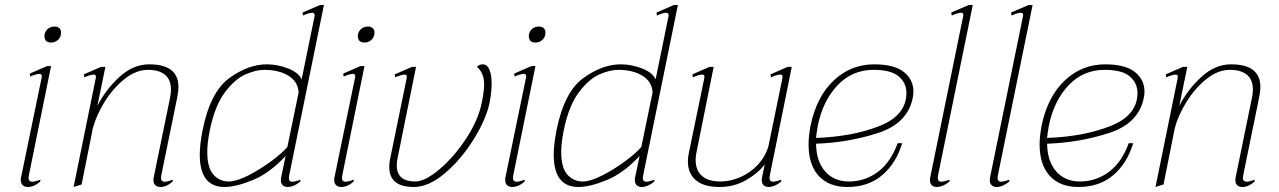

<svg xmlns="http://www.w3.org/2000/svg" viewBox="-20 -737 5108 767"><path d="M158 -599Q161 -614 172 -622.5Q183 -631 198 -631Q210 -631 217 -624.5Q224 -618 224 -607Q224 -589 212 -578Q200 -567 184 -567Q169 -567 162.5 -575.5Q156 -584 158 -599ZM63 -19Q63 -25 64 -28L147 -430V-433Q147 -442 137 -442Q131 -442 120 -438.5Q109 -435 101 -431L99 -443L168 -473H184L96 -40Q94 -30 94 -27Q94 -11 109 -11Q118 -11 142 -19L140 -11Q116 10 91 10Q78 10 70.5 2.5Q63 -5 63 -19Z M625 -40Q623 -30 623 -27Q623 -11 639 -11Q647 -11 671 -19L669 -11Q645 10 621 10Q608 10 600.5 3Q593 -4 593 -17Q593 -24 594 -28L659 -345Q663 -362 663 -379Q663 -419 639 -438.5Q615 -458 572 -458Q523 -458 477 -421Q431 -384 397.5 -329.5Q364 -275 351 -225L306 0L274 10L363 -427V-431Q363 -439 355 -439Q342 -439 317 -428L315 -440L384 -470H401L369 -314Q402 -379 457 -429.5Q512 -480 576 -480Q693 -480 693 -389Q693 -373 688 -348Z M778 -119Q778 -158 789 -216Q820 -370 896 -425Q972 -480 1046 -480Q1089 -480 1131 -463.5Q1173 -447 1185 -420L1237 -674V-676Q1237 -686 1227 -686Q1215 -686 1190 -675L1189 -687L1258 -717H1274L1136 -40Q1134 -28 1134 -26Q1134 -11 1148 -11Q1157 -11 1181 -19L1179 -11Q1167 -1 1154 4.5Q1141 10 1130 10Q1117 10 1109.5 3Q1102 -4 1102 -18Q1102 -24 1103 -28L1121 -114Q1057 -45 989.5 -17.5Q922 10 877 10Q778 10 778 -119ZM1128 -150 1173 -368Q1170 -412 1131.5 -435Q1093 -458 1036 -458Q1002 -458 960 -439.5Q918 -421 878 -367.5Q838 -314 818 -216Q808 -167 808 -130Q808 -67 832.5 -39.5Q857 -12 894 -12Q924 -12 971.5 -36Q1019 -60 1063.5 -93Q1108 -126 1128 -150Z M1410 -599Q1413 -614 1424 -622.5Q1435 -631 1450 -631Q1462 -631 1469 -624.5Q1476 -618 1476 -607Q1476 -589 1464 -578Q1452 -567 1436 -567Q1421 -567 1414.5 -575.5Q1408 -584 1410 -599ZM1315 -19Q1315 -25 1316 -28L1399 -430V-433Q1399 -442 1389 -442Q1383 -442 1372 -438.5Q1361 -435 1353 -431L1351 -443L1420 -473H1436L1348 -40Q1346 -30 1346 -27Q1346 -11 1361 -11Q1370 -11 1394 -19L1392 -11Q1368 10 1343 10Q1330 10 1322.5 2.5Q1315 -5 1315 -19Z M1535 -70Q1535 -88 1539 -105L1605 -427V-431Q1605 -439 1596 -439Q1589 -439 1578 -435.5Q1567 -432 1559 -428L1557 -440L1626 -470H1642L1569 -109Q1565 -93 1565 -76Q1565 -12 1639 -12Q1678 -12 1736 -61Q1794 -110 1842.5 -184Q1891 -258 1905 -329Q1914 -373 1914 -400Q1914 -446 1885 -470Q1895 -480 1908 -480Q1926 -480 1935 -459Q1944 -438 1944 -403Q1944 -371 1936 -328Q1923 -263 1873.5 -182.5Q1824 -102 1758.5 -46Q1693 10 1633 10Q1535 10 1535 -70Z M2093 -599Q2096 -614 2107 -622.5Q2118 -631 2133 -631Q2145 -631 2152 -624.5Q2159 -618 2159 -607Q2159 -589 2147 -578Q2135 -567 2119 -567Q2104 -567 2097.5 -575.5Q2091 -584 2093 -599ZM1998 -19Q1998 -25 1999 -28L2082 -430V-433Q2082 -442 2072 -442Q2066 -442 2055 -438.5Q2044 -435 2036 -431L2034 -443L2103 -473H2119L2031 -40Q2029 -30 2029 -27Q2029 -11 2044 -11Q2053 -11 2077 -19L2075 -11Q2051 10 2026 10Q2013 10 2005.5 2.5Q1998 -5 1998 -19Z M2192 -119Q2192 -158 2203 -216Q2234 -370 2310 -425Q2386 -480 2460 -480Q2503 -480 2545 -463.5Q2587 -447 2599 -420L2651 -674V-676Q2651 -686 2641 -686Q2629 -686 2604 -675L2603 -687L2672 -717H2688L2550 -40Q2548 -28 2548 -26Q2548 -11 2562 -11Q2571 -11 2595 -19L2593 -11Q2581 -1 2568 4.5Q2555 10 2544 10Q2531 10 2523.5 3Q2516 -4 2516 -18Q2516 -24 2517 -28L2535 -114Q2471 -45 2403.5 -17.5Q2336 10 2291 10Q2192 10 2192 -119ZM2542 -150 2587 -368Q2584 -412 2545.5 -435Q2507 -458 2450 -458Q2416 -458 2374 -439.5Q2332 -421 2292 -367.5Q2252 -314 2232 -216Q2222 -167 2222 -130Q2222 -67 2246.5 -39.5Q2271 -12 2308 -12Q2338 -12 2385.5 -36Q2433 -60 2477.5 -93Q2522 -126 2542 -150Z M3054 -27Q3054 -11 3069 -11Q3076 -11 3102 -19L3100 -11Q3088 -1 3075 4.5Q3062 10 3051 10Q3038 10 3030.5 3Q3023 -4 3023 -18Q3023 -24 3024 -28L3035 -80Q3008 -45 2960.5 -17.5Q2913 10 2854 10Q2792 10 2760 -17Q2728 -44 2728 -92Q2728 -106 2731 -122L2794 -427V-431Q2794 -439 2785 -439Q2778 -439 2767 -435.5Q2756 -432 2748 -428L2746 -440L2815 -470H2831L2763 -132Q2759 -116 2759 -98Q2759 -56 2784.5 -34Q2810 -12 2858 -12Q2898 -12 2938 -29.5Q2978 -47 3008 -79.5Q3038 -112 3050 -154L3106 -427V-431Q3106 -439 3097 -439Q3090 -439 3079 -435.5Q3068 -432 3060 -428L3058 -440L3127 -470H3143L3056 -40Q3054 -30 3054 -27Z M3240 -163Q3241 -92 3276.5 -52Q3312 -12 3371 -12Q3435 -12 3486.5 -50Q3538 -88 3566 -165H3584Q3560 -85 3504.5 -37.5Q3449 10 3365 10Q3291 10 3250.5 -34.5Q3210 -79 3210 -160Q3210 -192 3218 -235Q3242 -351 3310.5 -415.5Q3379 -480 3472 -480Q3552 -480 3590.5 -449.5Q3629 -419 3629 -371Q3629 -359 3626 -345Q3605 -243 3485.5 -205Q3366 -167 3240 -163ZM3601 -366Q3601 -405 3570.5 -431.5Q3540 -458 3470 -458Q3384 -458 3325.5 -396Q3267 -334 3247 -235Q3241 -201 3240 -186Q3385 -191 3493 -233.5Q3601 -276 3601 -366Z M3695 -18Q3695 -24 3696 -28L3828 -674V-678Q3828 -686 3819 -686Q3807 -686 3782 -675L3780 -687L3850 -717H3866L3728 -40Q3726 -30 3726 -27Q3726 -11 3741 -11Q3748 -11 3774 -19L3772 -11Q3760 -1 3747 4.5Q3734 10 3723 10Q3710 10 3702.5 3Q3695 -4 3695 -18Z M3934 -18Q3934 -24 3935 -28L4067 -674V-678Q4067 -686 4058 -686Q4046 -686 4021 -675L4019 -687L4089 -717H4105L3967 -40Q3965 -30 3965 -27Q3965 -11 3980 -11Q3987 -11 4013 -19L4011 -11Q3999 -1 3986 4.5Q3973 10 3962 10Q3949 10 3941.5 3Q3934 -4 3934 -18Z M4163 -163Q4164 -92 4199.5 -52Q4235 -12 4294 -12Q4358 -12 4409.5 -50Q4461 -88 4489 -165H4507Q4483 -85 4427.5 -37.5Q4372 10 4288 10Q4214 10 4173.5 -34.5Q4133 -79 4133 -160Q4133 -192 4141 -235Q4165 -351 4233.5 -415.5Q4302 -480 4395 -480Q4475 -480 4513.5 -449.5Q4552 -419 4552 -371Q4552 -359 4549 -345Q4528 -243 4408.5 -205Q4289 -167 4163 -163ZM4524 -366Q4524 -405 4493.5 -431.5Q4463 -458 4393 -458Q4307 -458 4248.5 -396Q4190 -334 4170 -235Q4164 -201 4163 -186Q4308 -191 4416 -233.5Q4524 -276 4524 -366Z M4947 -40Q4945 -30 4945 -27Q4945 -11 4961 -11Q4969 -11 4993 -19L4991 -11Q4967 10 4943 10Q4930 10 4922.5 3Q4915 -4 4915 -17Q4915 -24 4916 -28L4981 -345Q4985 -362 4985 -379Q4985 -419 4961 -438.5Q4937 -458 4894 -458Q4845 -458 4799 -421Q4753 -384 4719.5 -329.5Q4686 -275 4673 -225L4628 0L4596 10L4685 -427V-431Q4685 -439 4677 -439Q4664 -439 4639 -428L4637 -440L4706 -470H4723L4691 -314Q4724 -379 4779 -429.5Q4834 -480 4898 -480Q5015 -480 5015 -389Q5015 -373 5010 -348Z"/></svg>

Font: Taviraj Thin
Style: Italic
Weight: 250
Italic angle: -12°
Designer: Katatrad Team
Foundry: CadsonDemak
Version: Version 1.001